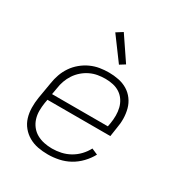

<svg xmlns="http://www.w3.org/2000/svg" viewBox="-177 -878 954 1013"><g transform="rotate(30 300.0 -372.0)"><path d="M260 8Q228 8 198.5 2.5Q169 -3 143.5 -17.5Q118 -32 99.5 -54.5Q81 -77 72.5 -105Q64 -133 63.5 -164Q63 -195 68 -226L85 -326Q89 -353 98.5 -380Q108 -407 124.5 -431.5Q141 -456 164.5 -475.5Q188 -495 214.5 -507Q241 -519 268.5 -523.5Q296 -528 324 -528Q354 -528 383.5 -522Q413 -516 437 -501.5Q461 -487 478 -464Q495 -441 502.5 -413Q510 -385 510.5 -355Q511 -325 505 -294L497 -241H114L110 -219Q106 -194 106 -169.5Q106 -145 113 -122.5Q120 -100 134.5 -81.5Q149 -63 169.5 -51.5Q190 -40 214 -35Q238 -30 263 -30Q290 -30 317.5 -36Q345 -42 370 -56Q395 -70 415 -91Q435 -112 448 -137L485 -121Q469 -91 444 -65Q419 -39 389 -22.5Q359 -6 325.5 1Q292 8 260 8ZM120 -279H460L464 -301Q468 -325 468 -349Q468 -373 462.5 -395Q457 -417 444.5 -436Q432 -455 413 -467.5Q394 -480 371 -485Q348 -490 324 -490Q301 -490 278 -486Q255 -482 233 -471.5Q211 -461 192 -444.5Q173 -428 159.5 -407.5Q146 -387 138 -364.5Q130 -342 127 -319ZM348 -590 246 -728 284 -752 380 -610Z"/></g></svg>

Font: Iosevka Aile Extralight
Style: Italic
Weight: 200
Italic angle: -9°
Designer: Belleve Invis
Foundry: Belleve Invis
Version: Version 31.1.0; ttfautohint (v1.8.4)